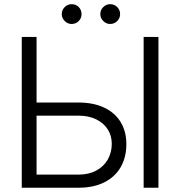

<svg xmlns="http://www.w3.org/2000/svg" viewBox="-20 -880 798 900"><path d="M572.3 -204.1Q572.3 -143.1 545.9 -96.9Q519.5 -50.8 469 -25.4Q418.5 0 347.7 0H82V-707H151.4V-399.4H347.7Q418 -399.4 468.5 -375.5Q519 -351.6 545.7 -307.6Q572.3 -263.7 572.3 -204.1ZM347.7 -61.5Q396 -61.5 431.4 -80.6Q466.8 -99.6 485.4 -132.6Q503.9 -165.5 503.9 -206.1Q503.9 -243.7 485.1 -273.4Q466.3 -303.2 430.9 -320.6Q395.5 -337.9 347.7 -337.9H151.4V-61.5ZM722.7 0H653.3V-707H722.7ZM269.5 -813.5Q269.5 -833 283.2 -846.7Q296.9 -860.4 315.4 -860.4Q335.9 -860.4 349.1 -846.9Q362.3 -833.5 362.3 -813.5Q362.3 -794.9 348.9 -781.2Q335.4 -767.6 315.4 -767.6Q297.4 -767.6 283.4 -781.5Q269.5 -795.4 269.5 -813.5ZM450.2 -813.5Q450.2 -833 463.9 -846.7Q477.5 -860.4 496.1 -860.4Q516.1 -860.4 529.5 -846.9Q543 -833.5 543 -813.5Q543 -794.9 529.3 -781.2Q515.6 -767.6 496.1 -767.6Q478 -767.6 464.1 -781.5Q450.2 -795.4 450.2 -813.5Z"/></svg>

Font: Pretendard Light
Style: Regular
Weight: 300
Designer: Base glyphs from Inter by Rasmus Andersson; Hangeul glyphs from Noto Sans CJK(Source Han Sans) by Jang Soo-young and Kan
Foundry: Kil Hyung-jin
Version: Version 1.309